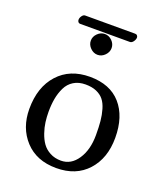

<svg xmlns="http://www.w3.org/2000/svg" viewBox="-132 -786 757 885"><g transform="rotate(20 247.0 -343.5)"><path d="M244.1 -398.9Q210.4 -398.9 186.3 -384Q162.1 -369.1 149.4 -342.8Q136.7 -316.4 131.3 -286.9Q126 -257.3 126 -222.2Q126 -196.8 129.2 -172.4Q132.3 -147.9 141.4 -121.3Q150.4 -94.7 164.3 -75Q178.2 -55.2 201.9 -42.5Q225.6 -29.8 255.9 -29.8Q305.7 -29.8 336.9 -76.7Q368.2 -123.5 368.2 -195.8Q368.2 -235.4 365.5 -263.9Q362.8 -292.5 355 -319.3Q347.2 -346.2 333.7 -362.8Q320.3 -379.4 297.9 -389.2Q275.4 -398.9 244.1 -398.9ZM38.1 -205.1Q38.1 -312 95.7 -375.5Q153.3 -439 251 -439Q350.1 -439 403.1 -378.7Q456.1 -318.4 456.1 -213.9Q456.1 -113.8 400.1 -52Q344.2 9.8 247.1 9.8Q150.4 9.8 94.2 -51Q38.1 -111.8 38.1 -205.1ZM212.4 -561.5Q196.8 -577.1 196.8 -597.2Q196.8 -617.2 212.4 -632.6Q228 -647.9 248 -647.9Q268.1 -647.9 283.4 -632.6Q298.8 -617.2 298.8 -597.2Q298.8 -577.1 283.4 -561.5Q268.1 -545.9 248 -545.9Q228 -545.9 212.4 -561.5ZM368.2 -652.8H124Q117.7 -652.8 114.3 -657.5Q110.8 -662.1 110.8 -668Q110.8 -677.7 117.7 -687.3Q124.5 -696.8 132.8 -696.8H377.9Q384.8 -696.8 388.4 -692.4Q392.1 -688 392.1 -683.1Q392.1 -673.3 384.8 -663.1Q377.4 -652.8 368.2 -652.8Z"/></g></svg>

Font: Linux Biolinum
Style: Regular
Weight: 400
Designer: Philipp H. Poll
Foundry: Philipp H. Poll
Version: Version 0.6.4